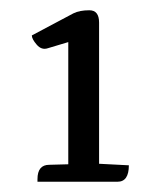

<svg xmlns="http://www.w3.org/2000/svg" viewBox="-20 -639 313 374"><path d="M53 -290Q53 -318 76 -318L113 -319V-557L73 -545Q61 -541 51.5 -552Q42 -563 42 -570L123 -613Q135 -619 154 -619Q173 -619 173 -595V-320L231 -317Q231 -285 209 -285H53Z"/></svg>

Font: Karma
Style: Regular
Weight: 400
Designer: Joana Correia
Foundry: Indian Type Foundry
Version: Version 1.202;PS 1.0;hotconv 1.0.78;makeotf.lib2.5.61930; tt